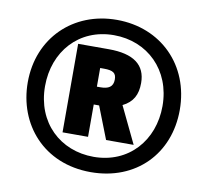

<svg xmlns="http://www.w3.org/2000/svg" viewBox="-81 -813 985 912"><g transform="rotate(10 412.0 -357.0)"><path d="M413 10C631 10 779 -142 779 -354C779 -570 624 -724 411 -724C201 -724 45 -573 45 -359C45 -156 186 10 413 10ZM414 -64C253 -64 129 -179 129 -355C129 -522 241 -650 410 -650C572 -650 695 -532 695 -358C695 -192 583 -64 414 -64ZM249 -153H372V-309H398L459 -153H592L507 -330C556 -354 576 -392 576 -448C576 -536 517 -580 397 -580H249ZM372 -395V-485H390C435 -485 450 -474 450 -443C450 -407 427 -395 389 -395Z"/></g></svg>

Font: Noto Sans UI Condensed Black
Style: Italic
Weight: 900
Width: 3
Italic angle: -192°
Designer: Monotype Design Team
Foundry: Monotype Imaging Inc.
Version: Version 1.901